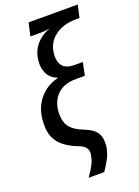

<svg xmlns="http://www.w3.org/2000/svg" viewBox="-177 -834 803 1109"><g transform="rotate(-20 225.0 -279.0)"><path d="M167 202Q194 164 207 138Q220 112 225 83Q229 58 218 40Q207 22 170 9Q127 -8 94 -32.5Q61 -57 44 -94Q27 -131 30 -186Q33 -270 78 -326Q123 -382 195 -400L196 -403Q157 -417 139.5 -450Q122 -483 125 -524Q128 -583 162 -625Q196 -667 251 -685Q233 -683 219.5 -681.5Q206 -680 187 -680H130L148 -760H450L433 -683H409Q330 -683 278.5 -642.5Q227 -602 223 -533Q220 -490 241 -464Q262 -438 314 -438H364L348 -359H295Q218 -359 178 -319Q138 -279 134 -218Q130 -157 154 -124Q178 -91 240 -67Q294 -46 312.5 -14.5Q331 17 325 68Q319 106 302.5 137Q286 168 263 202Z"/></g></svg>

Font: Noto Sans Condensed Medium
Style: Italic
Weight: 500
Width: 3
Italic angle: -12°
Designer: Monotype Design Team
Foundry: Monotype Imaging Inc.
Version: Version 2.013; ttfautohint (v1.8.4.7-5d5b)